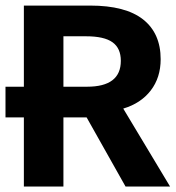

<svg xmlns="http://www.w3.org/2000/svg" viewBox="-20 -679 640 699"><path d="M0 -363.3H66.9V-658.7H308.1Q437 -658.7 501 -608.2Q564.9 -557.6 564.9 -463.4Q564.9 -396.5 528.8 -349.6Q492.7 -302.7 428.7 -283.7L599.1 0H437L295.4 -251.5H210.9V0H66.9V-251.5H0ZM419.9 -457.5Q419.9 -503.4 389.6 -525.1Q359.4 -546.9 293 -546.9H210.9V-363.3H296.9Q419.9 -363.3 419.9 -457.5Z"/></svg>

Font: Liberation Mono
Style: Bold
Weight: 700
Monospace: yes
Designer: Steve Matteson
Foundry: Ascender Corporation
Version: Version 2.1.5